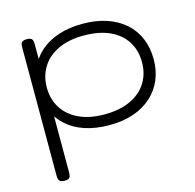

<svg xmlns="http://www.w3.org/2000/svg" viewBox="-99 -570 889 875"><g transform="rotate(-15 345.0 -133.0)"><path d="M365 10Q300 10 249 -7Q198 -24 163 -56Q128 -88 109.5 -131.5Q91 -175 91 -229Q91 -283 109.5 -327Q128 -371 163 -402.5Q198 -434 249 -451Q300 -468 365 -468Q428 -468 478 -451Q528 -434 563.5 -402.5Q599 -371 617.5 -326.5Q636 -282 636 -229Q636 -175 617.5 -131.5Q599 -88 563.5 -56Q528 -24 478 -7Q428 10 365 10ZM101 202Q90 202 83.5 199Q77 196 74 189.5Q71 183 71 172V-435Q71 -447 73.5 -453.5Q76 -460 82.5 -463Q89 -466 100 -466Q117 -466 123.5 -459.5Q130 -453 130 -436V171Q130 182 127.5 189Q125 196 118.5 199Q112 202 101 202ZM355 -43Q427 -43 477.5 -66.5Q528 -90 554.5 -132Q581 -174 581 -229Q581 -285 554.5 -327Q528 -369 477.5 -392Q427 -415 355 -415Q285 -415 235 -391.5Q185 -368 158.5 -326Q132 -284 132 -229Q132 -174 158.5 -132Q185 -90 235 -66.5Q285 -43 355 -43Z"/></g></svg>

Font: Fredoka SemiExpanded Light
Style: Regular
Weight: 300
Width: 6
Designer: Ben Nathan
Foundry: Milena B. Brandão, Ben Nathan
Version: Version 2.001